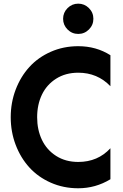

<svg xmlns="http://www.w3.org/2000/svg" viewBox="-20 -1010 665 1040"><path d="M461.7 -850.3Q437.5 -826.2 403.8 -826.2Q370.1 -826.2 345.9 -850.3Q321.8 -874.5 321.8 -908.2Q321.8 -941.9 345.9 -966.1Q370.1 -990.2 403.8 -990.2Q437.5 -990.2 461.7 -966.1Q485.8 -941.9 485.8 -908.2Q485.8 -874.5 461.7 -850.3ZM403.8 9.8Q323.7 9.8 255.1 -20.5Q186.5 -50.8 139.2 -102.8Q91.8 -154.8 64.9 -225.3Q38.1 -295.9 38.1 -375Q38.1 -454.1 64.9 -524.7Q91.8 -595.2 139.2 -647.2Q186.5 -699.2 255.1 -729.5Q323.7 -759.8 403.8 -759.8Q501 -759.8 578.1 -710.9V-543Q507.8 -616.2 403.8 -616.2Q335 -616.2 283.9 -583.7Q232.9 -551.3 207 -497.1Q181.2 -442.9 181.2 -375Q181.2 -307.1 207 -252.7Q232.9 -198.2 283.9 -165.5Q335 -132.8 403.8 -132.8Q509.8 -132.8 578.1 -207V-39.1Q497.6 9.8 403.8 9.8Z"/></svg>

Font: Orkney
Style: Bold
Weight: 700
Designer: Samuel Oakes and Alfredo Marco Pradil
Foundry: Alfredo Marco Pradil
Version: 1.0